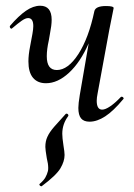

<svg xmlns="http://www.w3.org/2000/svg" viewBox="-20 -415 468 669"><path d="M140 -125Q111 -125 95 -144Q79 -163 79 -201Q79 -224 85 -254L93 -297Q96 -314 96 -324Q96 -352 78 -352Q69 -352 56 -343Q43 -334 23 -317Q21 -315 20 -315Q17 -315 15 -318.5Q13 -322 15 -325Q45 -360 70.5 -377.5Q96 -395 120 -395Q160 -395 160 -346Q160 -327 154 -297L150 -274Q143 -243 143 -219Q143 -171 178 -171Q217 -171 253 -226.5Q289 -282 309 -377Q314 -394 349 -394Q376 -394 376 -387L372 -367Q363 -324 361 -312L320 -89Q317 -74 317 -64Q317 -33 336 -33Q347 -33 364 -44.5Q381 -56 401 -77Q402 -78 404 -78Q408 -78 410 -74.5Q412 -71 409 -69Q375 -28 346.5 -9.5Q318 9 292 9Q272 9 262.5 -2.5Q253 -14 253 -39Q253 -54 258 -84L289 -264Q260 -198 220.5 -161.5Q181 -125 140 -125ZM145 62Q152 46 169 26.5Q186 7 209 -18Q210 -19 212 -19Q215 -19 217 -16.5Q219 -14 218 -11Q197 17 197 51Q197 65 201 91Q205 115 205 125Q205 147 190.5 171.5Q176 196 125 234H124Q121 234 118.5 231Q116 228 118 226Q132 214 138 203.5Q144 193 147 181Q148 177 148 170Q148 156 143 136Q138 106 138 97Q138 77 145 62Z"/></svg>

Font: CormorantInfant-MediumItalic
Style: Italic
Weight: 500
Italic angle: -10°
Designer: Christian Thalmann (Catharsis Fonts)
Foundry: Catharsis Fonts
Version: Version 3.303